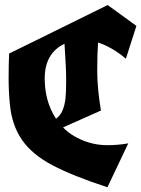

<svg xmlns="http://www.w3.org/2000/svg" viewBox="-20 -770 576 782"><path d="M492.7 -530.8Q437 -578.1 379.4 -596.7Q376 -550.8 376 -481Q376 -411.1 391.1 -319.8L236.8 -251Q275.9 -210.4 340.8 -189.9Q376.5 -178.7 417.7 -178.7Q459 -178.7 502.4 -186L417.5 -7.3Q275.4 -53.7 192.9 -97.4Q110.4 -141.1 69.6 -200.2Q28.8 -259.3 20.5 -342.8Q15.1 -395 15.1 -450Q15.1 -504.9 17.1 -551.8L418.5 -749.5L535.6 -664.6ZM242.7 -591.8Q162.1 -553.2 162.1 -450.2Q162.1 -356.9 208 -286.6Q239.3 -307.1 246.6 -368.2Q249.5 -392.1 249.5 -442.6Q249.5 -493.2 242.7 -591.8Z"/></svg>

Font: UnifrakturCook
Style: Bold
Weight: 700
Designer: j. 'mach' wust
Version: Version 2011-09-01